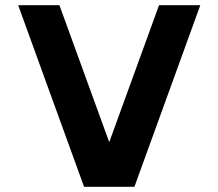

<svg xmlns="http://www.w3.org/2000/svg" viewBox="-20 -720 842 740"><path d="M304 0 50 -700H209L401 -172L593 -700H752L498 0Z"/></svg>

Font: Urbanist Black
Style: Regular
Weight: 900
Designer: Corey Hu
Foundry: Corey Hu
Version: Version 1.330; ttfautohint (v1.8.4.7-5d5b)